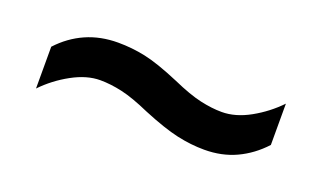

<svg xmlns="http://www.w3.org/2000/svg" viewBox="-32 -543 640 380"><g transform="rotate(20 287.5 -352.5)"><path d="M270 -314Q234 -330 209.5 -335.5Q185 -341 163 -341Q135 -341 104 -324Q73 -307 49 -282V-370Q73 -396 103.5 -409.5Q134 -423 171 -423Q200 -423 228.5 -417Q257 -411 304 -391Q340 -375 364.5 -369.5Q389 -364 410 -364Q439 -364 469.5 -381Q500 -398 524 -423V-336Q500 -310 470 -296Q440 -282 403 -282Q375 -282 345.5 -288.5Q316 -295 270 -314Z"/></g></svg>

Font: Noto Sans Khmer Medium
Style: Regular
Weight: 500
Version: Version 2.003